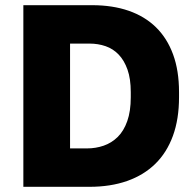

<svg xmlns="http://www.w3.org/2000/svg" viewBox="-20 -720 755 740"><path d="M70 0V-700H335Q414 -700 476 -678.5Q538 -657 581 -615Q624 -573 647 -510.5Q670 -448 670 -365V-345Q670 -261 646.5 -196.5Q623 -132 578.5 -88.5Q534 -45 470 -22.5Q406 0 325 0ZM250 -148H315Q349 -148 379.5 -158.5Q410 -169 433.5 -192Q457 -215 470.5 -253.2Q484 -291.5 484 -345V-365Q484 -416 471.5 -451.5Q459 -487 437.5 -509.5Q416 -532 387 -542Q358 -552 325 -552H250Z"/></svg>

Font: Golos Text VF
Style: Regular
Weight: 400
Designer: A.Korolkova, Vitaly Kuzmin
Foundry: ParaType Ltd
Version: Version 2.003